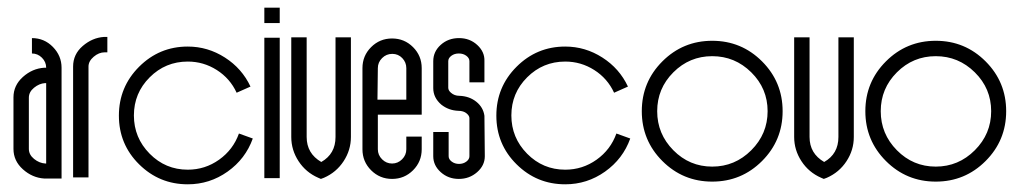

<svg xmlns="http://www.w3.org/2000/svg" viewBox="-20 -458 2650 499"><path d="M55 -71Q55 -56 68.5 -45Q82 -34 98 -33H100V-242H97Q82 -241 68.5 -230Q55 -219 55 -204ZM140 -282V6H95Q64 4 39.5 -18Q15 -40 15 -71V-205Q15 -236 39.5 -258Q64 -280 95 -282H100Q100 -297 89 -308Q78 -319 63 -319V-359Q95 -359 117.5 -336Q140 -313 140 -282Z M170 -285Q170 -317 195 -338.5Q220 -360 250 -362H259V-322H252Q237 -322 223.5 -310.5Q210 -299 210 -285V3H170Z M601 -111 637 -98Q618 -45 571.5 -12Q525 21 468 21Q394 21 341.5 -31Q289 -83 289 -157.5Q289 -232 341.5 -284.5Q394 -337 468 -337Q520 -337 564.5 -308.5Q609 -280 631 -233L595 -217Q578 -254 543.5 -276Q509 -298 468 -298Q410 -298 369 -257Q328 -216 328 -158Q328 -100 369 -58.5Q410 -17 468 -17Q513 -17 549.5 -43Q586 -69 601 -111Z M667 -398V-438H707V-398ZM667 5V-360H707V5Z M852 -102V-361H892V-102Q892 -68 873 -39Q854 -10 822 4L814 7L807 4Q775 -10 756 -39Q737 -68 737 -102V-361H777V-102Q777 -59 815 -37Q852 -58 852 -102Z M962 -281 961 -199H1036V-281Q1036 -296 1025.5 -307Q1015 -318 999.5 -318Q984 -318 973 -307Q962 -296 962 -281ZM1076 -281V-160H962V-70Q962 -55 973 -44Q984 -33 999 -33Q1014 -33 1025 -44Q1036 -55 1036 -70V-103H1076V-70Q1076 -38 1053.5 -15.5Q1031 7 999 7Q967 7 944.5 -15.5Q922 -38 922 -70V-281Q922 -313 944.5 -335.5Q967 -358 999 -358Q1031 -358 1053.5 -335.5Q1076 -313 1076 -281Z M1239 -299V-244H1200V-299Q1200 -307 1192 -313Q1184 -319 1172.5 -319Q1161 -319 1153 -313Q1145 -307 1145 -299V-230Q1145 -223 1152 -217Q1161 -209 1174 -209Q1200 -208 1218 -193.5Q1236 -179 1239 -157L1240 -52Q1240 -28 1220 -10.5Q1200 7 1172.5 7Q1145 7 1125.5 -10.5Q1106 -28 1106 -52V-115H1146V-52Q1146 -44 1154 -38Q1162 -32 1173 -32Q1184 -32 1192 -38Q1200 -44 1200 -52V-151Q1200 -157 1193 -163Q1185 -170 1171 -170Q1146 -171 1127 -186Q1106 -204 1106 -229V-299Q1106 -324 1125.5 -341.5Q1145 -359 1173 -359Q1201 -359 1220.5 -341Q1240 -323 1239 -299Z M1582 -111 1618 -98Q1599 -45 1552.5 -12Q1506 21 1449 21Q1375 21 1322.5 -31Q1270 -83 1270 -157.5Q1270 -232 1322.5 -284.5Q1375 -337 1449 -337Q1501 -337 1545.5 -308.5Q1590 -280 1612 -233L1576 -217Q1559 -254 1524.5 -276Q1490 -298 1449 -298Q1391 -298 1350 -257Q1309 -216 1309 -158Q1309 -100 1350 -58.5Q1391 -17 1449 -17Q1494 -17 1530.5 -43Q1567 -69 1582 -111Z M1730 -67.5Q1772 -25 1831 -25Q1890 -25 1932.5 -67.5Q1975 -110 1975 -169Q1975 -228 1932.5 -270Q1890 -312 1831 -312Q1772 -312 1730 -270Q1688 -228 1688 -169Q1688 -110 1730 -67.5ZM1701.5 -298.5Q1755 -352 1831 -352Q1907 -352 1960.5 -298.5Q2014 -245 2014 -169Q2014 -93 1960.5 -39.5Q1907 14 1831 14Q1755 14 1701.5 -39.5Q1648 -93 1648 -169Q1648 -245 1701.5 -298.5Z M2159 -102V-361H2199V-102Q2199 -68 2180 -39Q2161 -10 2129 4L2121 7L2114 4Q2082 -10 2063 -39Q2044 -68 2044 -102V-361H2084V-102Q2084 -59 2122 -37Q2159 -58 2159 -102Z M2311 -67.5Q2353 -25 2412 -25Q2471 -25 2513.5 -67.5Q2556 -110 2556 -169Q2556 -228 2513.5 -270Q2471 -312 2412 -312Q2353 -312 2311 -270Q2269 -228 2269 -169Q2269 -110 2311 -67.5ZM2282.5 -298.5Q2336 -352 2412 -352Q2488 -352 2541.5 -298.5Q2595 -245 2595 -169Q2595 -93 2541.5 -39.5Q2488 14 2412 14Q2336 14 2282.5 -39.5Q2229 -93 2229 -169Q2229 -245 2282.5 -298.5Z"/></svg>

Font: RIT Chingam
Style: Regular
Weight: 400
Version: Version 1.2.1